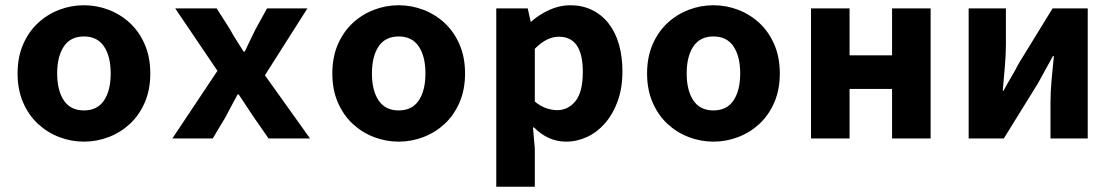

<svg xmlns="http://www.w3.org/2000/svg" viewBox="-20 -528 4240 732"><path d="M300 12Q251 12 205.5 -5.5Q160 -23 124.5 -56Q89 -89 68 -137.5Q47 -186 47 -248Q47 -310 68 -358.5Q89 -407 124.5 -440Q160 -473 205.5 -490.5Q251 -508 300 -508Q349 -508 394.5 -490.5Q440 -473 475.5 -440Q511 -407 532 -358.5Q553 -310 553 -248Q553 -186 532 -137.5Q511 -89 475.5 -56Q440 -23 394.5 -5.5Q349 12 300 12ZM300 -107Q351 -107 376.5 -145Q402 -183 402 -248Q402 -313 376.5 -351Q351 -389 300 -389Q249 -389 223.5 -351Q198 -313 198 -248Q198 -183 223.5 -145Q249 -107 300 -107Z M637 0 809 -258 648 -496H806L857 -416Q868 -395 882 -373.5Q896 -352 909 -331H913Q923 -352 933.5 -374Q944 -396 954 -416L998 -496H1152L990 -241L1162 0H1004L947 -82Q933 -103 918.5 -125Q904 -147 890 -168H886Q875 -147 863 -125.5Q851 -104 840 -82L791 0Z M1500 12Q1451 12 1405.5 -5.5Q1360 -23 1324.5 -56Q1289 -89 1268 -137.5Q1247 -186 1247 -248Q1247 -310 1268 -358.5Q1289 -407 1324.5 -440Q1360 -473 1405.5 -490.5Q1451 -508 1500 -508Q1549 -508 1594.5 -490.5Q1640 -473 1675.5 -440Q1711 -407 1732 -358.5Q1753 -310 1753 -248Q1753 -186 1732 -137.5Q1711 -89 1675.5 -56Q1640 -23 1594.5 -5.5Q1549 12 1500 12ZM1500 -107Q1551 -107 1576.5 -145Q1602 -183 1602 -248Q1602 -313 1576.5 -351Q1551 -389 1500 -389Q1449 -389 1423.5 -351Q1398 -313 1398 -248Q1398 -183 1423.5 -145Q1449 -107 1500 -107Z M1872 184V-496H1992L2003 -446H2006Q2036 -473 2075 -490.5Q2114 -508 2154 -508Q2200 -508 2237 -490Q2274 -472 2300 -439Q2326 -406 2339.5 -359.5Q2353 -313 2353 -256Q2353 -192 2335 -142.5Q2317 -93 2287 -58.5Q2257 -24 2218.5 -6Q2180 12 2138 12Q2070 12 2016 -42H2012L2019 39V184ZM2104 -108Q2146 -108 2174 -142.5Q2202 -177 2202 -254Q2202 -388 2111 -388Q2064 -388 2019 -342V-141Q2040 -123 2062.5 -115.5Q2085 -108 2104 -108Z M2700 12Q2651 12 2605.5 -5.5Q2560 -23 2524.5 -56Q2489 -89 2468 -137.5Q2447 -186 2447 -248Q2447 -310 2468 -358.5Q2489 -407 2524.5 -440Q2560 -473 2605.5 -490.5Q2651 -508 2700 -508Q2749 -508 2794.5 -490.5Q2840 -473 2875.5 -440Q2911 -407 2932 -358.5Q2953 -310 2953 -248Q2953 -186 2932 -137.5Q2911 -89 2875.5 -56Q2840 -23 2794.5 -5.5Q2749 12 2700 12ZM2700 -107Q2751 -107 2776.5 -145Q2802 -183 2802 -248Q2802 -313 2776.5 -351Q2751 -389 2700 -389Q2649 -389 2623.5 -351Q2598 -313 2598 -248Q2598 -183 2623.5 -145Q2649 -107 2700 -107Z M3072 0V-496H3219V-317H3381V-496H3528V0H3381V-189H3219V0Z M3673 0V-496H3815V-358Q3815 -320 3811 -274Q3807 -228 3803 -182H3806Q3818 -205 3835.5 -234.5Q3853 -264 3864 -286L3993 -496H4127V0H3985V-138Q3985 -176 3989 -222Q3993 -268 3998 -314H3994Q3988 -303 3980.5 -289Q3973 -275 3965 -261Q3957 -247 3950 -233.5Q3943 -220 3937 -210L3807 0Z"/></svg>

Font: Source Code Pro
Style: Bold
Weight: 700
Monospace: yes
Designer: Paul D. Hunt, Teo Tuominen
Foundry: Adobe Systems Incorporated
Version: Version 2.030;PS 1.000;hotconv 16.6.51;makeotf.lib2.5.65220